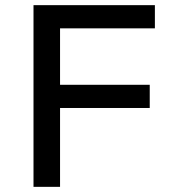

<svg xmlns="http://www.w3.org/2000/svg" viewBox="-20 -725 674 745"><path d="M110 0V-705H581V-615H213V-396H561V-306H213V0Z"/></svg>

Font: Nunito Sans 12pt ExtraLight 6pt Medium
Style: Regular
Weight: 500
Version: Version 3.101;gftools[0.9.27]